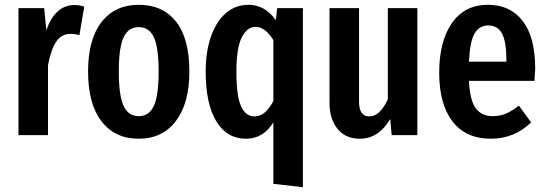

<svg xmlns="http://www.w3.org/2000/svg" viewBox="-20 -563 2280 800"><path d="M331 -535 311 -417Q291 -422 274 -422Q236 -422 214 -389Q192 -356 180 -291V0H57V-529H164L173 -437Q210 -542 290 -542Q313 -542 331 -535Z M769 -265Q769 -133 713 -59Q657 15 558 15Q459 15 403 -57.5Q347 -130 347 -265Q347 -399 403 -471Q459 -543 558 -543Q658 -543 713.5 -473Q769 -403 769 -265ZM475 -265Q475 -164 495 -121.5Q515 -79 558 -79Q601 -79 621 -121.5Q641 -164 641 -265Q641 -366 621 -408Q601 -450 558 -450Q515 -450 495 -407.5Q475 -365 475 -265Z M1242 -529V217L1119 203V-53Q1077 15 1005 15Q925 15 881 -58Q837 -131 837 -264Q837 -349 859.5 -412Q882 -475 922 -509Q962 -543 1015 -543Q1084 -543 1129 -479L1135 -529ZM1119 -142V-396Q1085 -451 1045 -451Q1009 -451 987 -406.5Q965 -362 965 -265Q965 -162 984.5 -120Q1004 -78 1040 -78Q1064 -78 1083 -94Q1102 -110 1119 -142Z M1719 0H1612L1606 -67Q1581 -26 1550 -5.5Q1519 15 1478 15Q1420 15 1386.5 -26Q1353 -67 1353 -133V-529H1476V-140Q1476 -78 1518 -78Q1542 -78 1561 -96.5Q1580 -115 1596 -149V-529H1719Z M2207 -226H1934Q1938 -144 1962.5 -111.5Q1987 -79 2032 -79Q2063 -79 2088 -89.5Q2113 -100 2142 -123L2193 -53Q2123 15 2025 15Q1921 15 1865.5 -57Q1810 -129 1810 -260Q1810 -391 1863 -467Q1916 -543 2013 -543Q2106 -543 2158 -475.5Q2210 -408 2210 -277Q2210 -268 2207 -226ZM2090 -313Q2090 -388 2072 -422.5Q2054 -457 2014 -457Q1977 -457 1957.5 -423.5Q1938 -390 1934 -306H2090Z"/></svg>

Font: Fira Sans Compressed Medium
Style: Regular
Weight: 500
Width: 1
Designer: bBox Type GmbH & Carrois Corporate GbR & Edenspiekermann AG
Foundry: bBox Type GmbH & Carrois Corporate GbR & Edenspiekermann AG
Version: Version 4.301